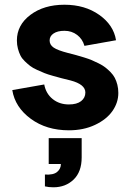

<svg xmlns="http://www.w3.org/2000/svg" viewBox="-20 -545 557 816"><path d="M253.9 -524.9Q340.8 -524.9 401.9 -481.7Q462.9 -438.5 473.1 -374L338.9 -350.1Q330.6 -379.4 307.6 -396.7Q284.7 -414.1 253.9 -414.1Q224.6 -414.1 207.8 -402.8Q190.9 -391.6 190.9 -373Q190.9 -354.5 208 -342.8Q225.1 -331.1 269 -319.8Q290 -314.5 303.5 -310.8Q316.9 -307.1 336.9 -301Q356.9 -294.9 370.1 -289.3Q383.3 -283.7 399.9 -275.4Q416.5 -267.1 427.5 -258.5Q438.5 -250 450 -238.3Q461.4 -226.6 468 -213.9Q474.6 -201.2 478.8 -184.8Q482.9 -168.5 482.9 -149.9Q482.9 -108.9 457.8 -73Q432.6 -37.1 383.8 -14.2Q335 8.8 272.9 8.8Q177.2 8.8 110.6 -40.3Q43.9 -89.4 32.2 -162.1L168 -186Q175.3 -147 203.9 -124Q232.4 -101.1 272.9 -101.1Q306.6 -101.1 324.7 -115.2Q342.8 -129.4 342.8 -151.9Q342.8 -186.5 279.8 -203.1Q255.4 -209 241.5 -212.6Q227.5 -216.3 204.8 -222.7Q182.1 -229 168.9 -234.4Q155.8 -239.7 137.5 -248Q119.1 -256.3 108.4 -264.6Q97.7 -272.9 85.4 -284.7Q73.2 -296.4 66.9 -309.1Q60.5 -321.8 56.2 -338.1Q51.8 -354.5 51.8 -373Q51.8 -438.5 109.1 -481.7Q166.5 -524.9 253.9 -524.9ZM238.8 151.9H187V42H327.1V124Q327.1 185.1 293 218Q258.8 251 207 251Q187 251 170.9 247.1V196.8Q206.5 199.2 222.7 185.8Q238.8 172.4 238.8 151.9Z"/></svg>

Font: LT Superior
Style: Bold
Weight: 400
Designer: Daniel Lyons
Foundry: LyonsType
Version: Version 1.000